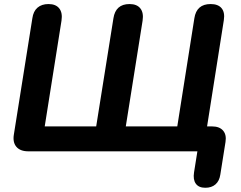

<svg xmlns="http://www.w3.org/2000/svg" viewBox="-20 -733 1165 930"><path d="M919.9 101.9 936.1 0H117.5Q78 0 59.4 -21.9Q40.7 -43.7 47.3 -82.4L136.7 -644.4Q141.3 -678.3 161.6 -695.9Q182 -713.4 214.9 -713.4Q250.4 -713.4 267 -692.3Q283.7 -671.3 277.9 -633L196.6 -120.7H445.9L529.4 -644.4Q539.9 -713.4 607.5 -713.4Q643.2 -713.4 659.8 -692.3Q676.5 -671.3 670.7 -633L589.3 -120.7H838.7L921.4 -644.4Q931.9 -713.4 1000.2 -713.4Q1036.7 -713.4 1053.4 -693.1Q1070 -672.9 1064.2 -635.4L979.1 -95.8L927.3 -120.7H1007.3Q1043 -120.7 1060.4 -100.6Q1077.9 -80.4 1072.3 -45.5L1047.1 113.1Q1042.4 144 1023.6 160.2Q1004.8 176.5 974.5 176.5Q942.6 176.5 928.5 156.7Q914.3 137 919.9 101.9Z"/></svg>

Font: SN Pro Thin
Style: Italic
Weight: 200
Italic angle: -9°
Designer: Tobias Whetton
Foundry: Supernotes
Version: Version 1.003;Glyphs 3.3 (3324)